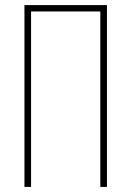

<svg xmlns="http://www.w3.org/2000/svg" viewBox="-20 -734 529 754"><path d="M76 -714H400V0H374V-689H102V0H76Z"/></svg>

Font: Noto Sans Display Thin Cond
Style: Regular
Weight: 250
Width: 3
Designer: Monotype Design team
Foundry: Monotype Imaging Inc.
Version: Version 1.000